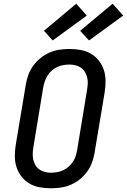

<svg xmlns="http://www.w3.org/2000/svg" viewBox="-20 -1007 684 1035"><path d="M255 8Q223 8 193.5 2.5Q164 -3 139 -17.5Q114 -32 96 -55Q78 -78 69 -106Q60 -134 60 -165Q60 -196 65 -227L119 -550Q123 -576 132.5 -602.5Q142 -629 159 -652.5Q176 -676 198.5 -694Q221 -712 247 -723.5Q273 -735 300.5 -739Q328 -743 354 -743Q386 -743 415.5 -737.5Q445 -732 470 -717.5Q495 -703 513 -680Q531 -657 540 -629Q549 -601 549 -570Q549 -539 544 -508L490 -185Q486 -159 476.5 -132.5Q467 -106 450 -82.5Q433 -59 411 -41Q389 -23 362.5 -11.5Q336 0 308.5 4Q281 8 255 8ZM255 -76Q271 -76 288 -79Q305 -82 321 -89.5Q337 -97 350.5 -109Q364 -121 373.5 -135.5Q383 -150 388 -166.5Q393 -183 396 -199L449 -521Q452 -539 453 -556Q454 -573 450 -589Q446 -605 438 -619Q430 -633 416.5 -642Q403 -651 387 -655Q371 -659 354 -659Q338 -659 321 -656Q304 -653 288 -645.5Q272 -638 258.5 -626Q245 -614 236 -599.5Q227 -585 221.5 -568.5Q216 -552 213 -536L160 -214Q157 -196 156.5 -179Q156 -162 159.5 -146Q163 -130 171.5 -116Q180 -102 193 -93Q206 -84 222 -80Q238 -76 255 -76ZM460 -789 412 -841 587 -987 644 -923ZM264 -789 217 -841 391 -987 448 -923Z"/></svg>

Font: Iosevka HT Medium Extended
Style: Italic
Weight: 500
Width: 7
Italic angle: -9°
Monospace: yes
Designer: Belleve Invis
Foundry: Belleve Invis
Version: Version 32.3.0; ttfautohint (v1.8.4)